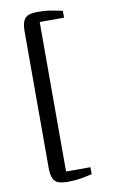

<svg xmlns="http://www.w3.org/2000/svg" viewBox="-102 -857 627 1047"><g transform="rotate(-10 212.0 -333.5)"><path d="M96 -710.5Q96 -749.5 105.5 -769.8Q115 -790 134.2 -797Q153.5 -804 188.5 -804Q223.5 -804 251.2 -799.5Q279 -795 321 -786V-748H186V80H321V118.5Q284 127.5 253.8 132.2Q223.5 137 188.5 137Q153.5 137 134.2 130Q115 123 105.5 102.8Q96 82.5 96 43.5Z"/></g></svg>

Font: Merriweather 12pt
Style: Regular
Weight: 400
Designer: Eben Sorkin
Foundry: Eben Sorkin
Version: Version 2.100